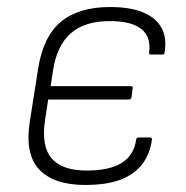

<svg xmlns="http://www.w3.org/2000/svg" viewBox="-20 -514 528 546"><path d="M222 12Q133 12 91.5 -32Q50 -76 65 -170L88 -316Q102 -409 152.5 -451.5Q203 -494 293 -494Q351 -494 387.5 -478.5Q424 -463 439.5 -434.5Q455 -406 448 -365Q448 -359 442 -359H409Q403 -359 404 -365Q410 -409 382 -431.5Q354 -454 292 -454Q221 -454 181.5 -419.5Q142 -385 131 -315L124 -269H352Q359 -269 357 -262L354 -237Q352 -231 346 -231H117L108 -172Q97 -98 127 -63.5Q157 -29 226 -29Q292 -29 326.5 -51Q361 -73 367 -116Q368 -123 373 -123H407Q413 -123 412 -116Q406 -75 384 -46.5Q362 -18 322.5 -3Q283 12 222 12Z"/></svg>

Font: Sofia Sans ExtraLight
Style: Italic
Weight: 250
Italic angle: -9°
Version: Version 4.100-B